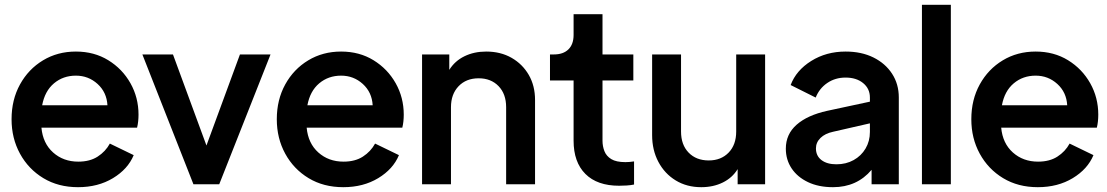

<svg xmlns="http://www.w3.org/2000/svg" viewBox="-20 -765 4597 797"><path d="M304 12Q222 12 160 -25.5Q98 -63 63 -127Q28 -191 28 -270Q28 -351 63 -414.5Q98 -478 158.5 -514.5Q219 -551 295 -551Q371 -551 429.5 -515Q488 -479 521.5 -419.5Q555 -360 555 -289Q555 -275 553.5 -261Q552 -247 549 -235H152Q158 -170 200.5 -132Q243 -94 305 -94Q353 -94 385.5 -115Q418 -136 436 -169L535 -121Q511 -63 449 -25.5Q387 12 304 12ZM295 -451Q242 -451 204 -419Q166 -387 155 -328H426Q423 -382 385 -416.5Q347 -451 295 -451Z M783 0 571 -539H698L837 -161L976 -539H1103L890 0Z M1405 12Q1323 12 1261 -25.5Q1199 -63 1164 -127Q1129 -191 1129 -270Q1129 -351 1164 -414.5Q1199 -478 1259.5 -514.5Q1320 -551 1396 -551Q1472 -551 1530.5 -515Q1589 -479 1622.5 -419.5Q1656 -360 1656 -289Q1656 -275 1654.5 -261Q1653 -247 1650 -235H1253Q1259 -170 1301.5 -132Q1344 -94 1406 -94Q1454 -94 1486.5 -115Q1519 -136 1537 -169L1636 -121Q1612 -63 1550 -25.5Q1488 12 1405 12ZM1396 -451Q1343 -451 1305 -419Q1267 -387 1256 -328H1527Q1524 -382 1486 -416.5Q1448 -451 1396 -451Z M1732 0V-539H1845V-475Q1868 -512 1908 -531.5Q1948 -551 1998 -551Q2058 -551 2103.5 -525Q2149 -499 2175 -454Q2201 -409 2201 -350V0H2081V-320Q2081 -375 2049.5 -407.5Q2018 -440 1967 -440Q1915 -440 1883.5 -407Q1852 -374 1852 -320V0Z M2550 6Q2459 6 2410 -43Q2361 -92 2361 -181V-431H2263V-539H2279Q2318 -539 2339.5 -560Q2361 -581 2361 -620V-706H2481V-539H2609V-431H2481V-181Q2481 -158 2489 -137.5Q2497 -117 2517.5 -104.5Q2538 -92 2576 -92Q2593 -92 2612 -95V1Q2598 4 2581 5Q2564 6 2550 6Z M2891 12Q2831 12 2785 -16Q2739 -44 2713 -93Q2687 -142 2687 -204V-539H2807V-219Q2807 -164 2838.5 -131.5Q2870 -99 2922 -99Q2973 -99 3004.5 -131.5Q3036 -164 3036 -219V-539H3156V0H3042V-63Q3020 -27 2980.5 -7.5Q2941 12 2891 12Z M3438 12Q3378 12 3334 -9Q3290 -30 3266 -66Q3242 -102 3242 -148Q3242 -208 3287 -247.5Q3332 -287 3414 -305L3591 -343V-360Q3591 -397 3563 -420Q3535 -443 3490 -443Q3447 -443 3414 -420.5Q3381 -398 3366 -360L3262 -412Q3285 -473 3347.5 -512Q3410 -551 3490 -551Q3556 -551 3605.5 -526.5Q3655 -502 3683 -459Q3711 -416 3711 -360V0H3598V-60Q3537 12 3438 12ZM3367 -149Q3367 -118 3390 -100.5Q3413 -83 3452 -83Q3492 -83 3523.5 -100.5Q3555 -118 3573 -148.5Q3591 -179 3591 -217V-253L3438 -218Q3405 -211 3386 -192.5Q3367 -174 3367 -149Z M3807 0V-745H3927V0Z M4288 12Q4206 12 4144 -25.5Q4082 -63 4047 -127Q4012 -191 4012 -270Q4012 -351 4047 -414.5Q4082 -478 4142.5 -514.5Q4203 -551 4279 -551Q4355 -551 4413.5 -515Q4472 -479 4505.5 -419.5Q4539 -360 4539 -289Q4539 -275 4537.5 -261Q4536 -247 4533 -235H4136Q4142 -170 4184.5 -132Q4227 -94 4289 -94Q4337 -94 4369.5 -115Q4402 -136 4420 -169L4519 -121Q4495 -63 4433 -25.5Q4371 12 4288 12ZM4279 -451Q4226 -451 4188 -419Q4150 -387 4139 -328H4410Q4407 -382 4369 -416.5Q4331 -451 4279 -451Z"/></svg>

Font: Plus Jakarta Display Medium
Style: Regular
Weight: 500
Designer: Gumpita Rahayu
Foundry: Tokotype Studio
Version: Version 1.000